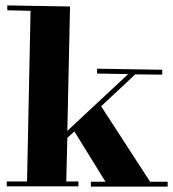

<svg xmlns="http://www.w3.org/2000/svg" viewBox="-20 -685 640 710"><path d="M5 4H270V-14H225L229 -175L255 -199L370 -13H316V5H600V-13H535L354 -292L479 -409L477 -410L580 -409V-427L339 -431V-413L454 -411L229 -201L239 -661L7 -665V-647L93 -645L80 -14H5Z"/></svg>

Font: Purple Purse
Style: Regular
Weight: 400
Designer: Astigmatic (AOETI)
Foundry: Astigmatic (AOETI)
Version: Version 1.000